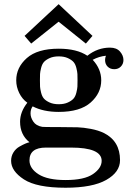

<svg xmlns="http://www.w3.org/2000/svg" viewBox="-20 -678 615 899"><path d="M95 -510 254 -658H255L413 -510L382 -474L255 -576H254L126 -474ZM32 75Q32 53 43 35.5Q54 18 71 8.5Q88 -1 98.5 -5.5Q109 -10 118 -12Q74 -47 74 -108Q74 -154 108 -197Q84 -214 70 -242.5Q56 -271 56 -302Q56 -362 105.5 -406Q155 -450 255 -450Q340 -450 389 -417Q437 -455 495 -455Q526 -455 542 -436.5Q558 -418 558 -397Q558 -379 546 -366.5Q534 -354 515 -354Q496 -354 484 -366Q472 -378 472 -397Q472 -407 476 -417Q444 -414 414 -398Q454 -355 454 -302Q454 -242 404.5 -198Q355 -154 255 -154Q183 -154 133 -180Q123 -167 123 -147Q123 -128 136 -108.5Q149 -89 178 -84Q183 -83 255 -83Q315 -83 343 -82Q371 -81 405.5 -74.5Q440 -68 467 -55Q542 -17 542 72Q542 128 477.5 164.5Q413 201 287 201Q152 201 92 162Q32 123 32 75ZM118 73Q118 111 160.5 138Q203 165 287 165Q375 165 415.5 137Q456 109 456 75Q456 13 312 13H195Q118 13 118 73ZM167.5 -331.5Q167 -321 167 -302Q167 -283 167.5 -272.5Q168 -262 172.5 -244Q177 -226 186 -216Q195 -206 212.5 -198Q230 -190 255 -190Q280 -190 297.5 -198Q315 -206 324 -216Q333 -226 337.5 -244Q342 -262 342.5 -272.5Q343 -283 343 -302Q343 -321 342.5 -331.5Q342 -342 337.5 -360Q333 -378 324 -388Q315 -398 297.5 -406Q280 -414 255 -414Q230 -414 212.5 -406Q195 -398 186 -388Q177 -378 172.5 -360Q168 -342 167.5 -331.5Z"/></svg>

Font: CMU Serif
Style: Bold
Weight: 700
Version: Version 0.7.0